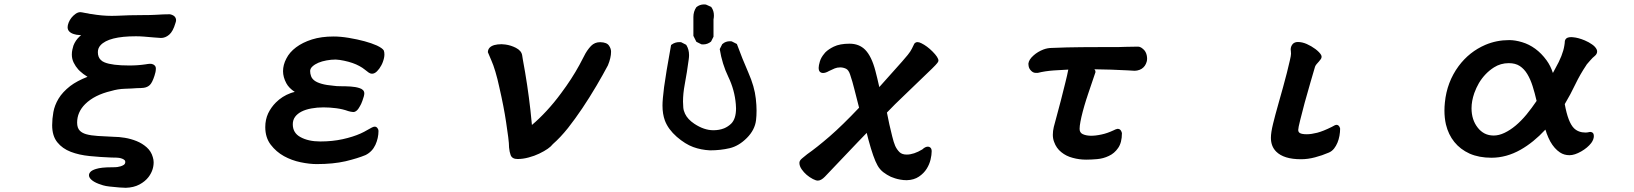

<svg xmlns="http://www.w3.org/2000/svg" viewBox="-20 -684 7540 886"><path d="M558.1 63.5Q558.1 58.1 555.2 55.2Q546.9 47.4 529.3 44.4Q519.5 43 495.1 43H494.6Q441.9 41 393.3 36.1Q344.7 31.2 306.6 16.6Q267.6 1.5 244.6 -27.3Q220.7 -56.6 220.7 -106.4Q220.7 -135.3 226.3 -166.7Q231.9 -198.2 250.2 -228.8Q268.6 -259.3 304.2 -287.1Q335 -310.5 383.8 -329.6Q371.1 -337.4 364.3 -342.8Q353.5 -351.1 348.6 -356Q343.8 -360.8 341.3 -363.3Q328.6 -377.4 320.1 -394.8Q311.5 -412.1 311.5 -432.6Q311.5 -444.3 314 -455.3Q316.4 -466.3 318.8 -473.6Q328.1 -498 347.7 -516.1Q351.1 -519 354.5 -521.5Q340.3 -522.5 333 -523.7Q325.7 -524.9 320.3 -526.9Q307.6 -530.8 299.8 -538.6Q292 -546.4 292 -558.6Q292 -567.9 296.9 -580.1Q306.6 -604 328.1 -619.6Q339.4 -627.9 350.6 -627.9Q352.1 -627.9 358.4 -627Q368.7 -625 374 -624Q379.4 -623 381.6 -622.8Q383.8 -622.6 385.7 -622.1Q390.1 -621.1 394.5 -620.1Q400.4 -619.1 402.8 -619.1Q450.2 -610.8 495.6 -610.8Q507.8 -610.8 520 -611.3Q578.1 -614.3 634.8 -614.3Q676.3 -614.3 698.7 -615.7Q735.8 -618.2 763.7 -618.2Q765.6 -618.2 769.5 -616.9Q773.4 -615.7 775.4 -614.7Q781.7 -611.8 784.7 -608.9Q792.5 -601.1 792.5 -590.8Q792.5 -585 789.6 -577.6Q778.3 -538.6 760.7 -523.9Q743.2 -508.8 722.7 -508.8Q717.3 -508.8 689.9 -511.2Q662.6 -513.7 644 -515.1Q625.5 -516.6 607.4 -516.6Q481.4 -516.6 443.8 -475.1Q431.6 -461.9 431.6 -443.4Q431.6 -420.4 444.8 -407.7Q451.7 -400.4 462.9 -396Q497.6 -381.8 577.1 -381.8Q616.7 -381.8 652.3 -387.2Q655.8 -387.7 661.6 -388.7Q667.5 -389.6 671.1 -389.6Q674.8 -389.6 679.2 -389.2Q688 -387.7 693.6 -382.1Q699.2 -376.5 699.2 -367.7Q699.2 -352.1 692.9 -334.5Q682.6 -302.7 671.6 -292Q660.6 -281.2 643.1 -278.8Q631.3 -277.3 612.8 -277.3Q589.8 -275.4 556.2 -274.4Q523.9 -273.4 493.2 -264.2Q416 -246.1 373 -203.6Q335.9 -166.5 335.9 -118.2Q335.9 -93.3 348.6 -80.6Q358.9 -70.3 377 -64.9Q398.9 -58.6 431.2 -56.6Q463.4 -54.7 504.9 -52.7Q528.3 -52.7 556.2 -48.1Q584 -43.5 610.1 -33Q636.2 -22.5 656.7 -4.4Q677.7 14.2 685.1 41Q689 53.2 689 64.9Q689 101.6 665.5 132.8Q649.9 153.3 623.3 167.5Q596.7 181.6 560.5 182.6Q539.1 182.6 485.8 176.8Q467.3 174.8 455.3 171.1Q443.4 167.5 434.6 164.1Q411.6 155.3 399.9 143.6Q390.6 134.3 390.6 124.5Q390.6 116.2 397.9 108.6Q405.3 101.1 422.9 95.7Q446.8 87.9 495.1 87.9Q514.6 87.9 522 86.7Q529.3 85.4 536.4 83.5Q543.5 81.5 550.8 77.1Q558.1 72.3 558.1 63.5Z M1753.9 -432.6Q1753.9 -417.5 1746.6 -397.9Q1743.7 -389.6 1739.3 -381.8Q1731 -366.2 1719.7 -355Q1708.5 -343.8 1696.3 -343.8Q1689 -343.8 1680.9 -349.4Q1672.9 -355 1662.8 -363.3Q1652.8 -371.6 1638.2 -379.4Q1609.9 -395 1567.9 -403.8Q1547.9 -408.2 1529.3 -409.2Q1508.3 -409.2 1487.3 -405.3Q1443.8 -397.5 1421.9 -377.4Q1412.1 -368.7 1411.1 -356.9Q1411.1 -344.2 1415.5 -332.5Q1419.4 -321.3 1430.7 -312.5Q1441.9 -303.7 1463.9 -297.4Q1485.8 -291 1520.5 -288.1Q1531.7 -286.1 1553.2 -286.1Q1575.7 -286.1 1598.6 -284.7Q1621.6 -283.2 1639.2 -277.3Q1648.9 -274.4 1655 -268.3Q1661.1 -262.2 1661.1 -252.9Q1661.1 -242.2 1652.3 -218.8Q1646.5 -202.6 1641.1 -194.3Q1633.8 -181.2 1628.9 -176.3Q1619.6 -167 1610.4 -167Q1606.4 -167 1598.6 -168.5Q1590.3 -170.4 1586.9 -171.4Q1561.5 -180.7 1531.5 -184.6Q1501.5 -188.5 1472.7 -188.5Q1442.9 -188.5 1417 -183.6Q1363.3 -173.8 1341.8 -145Q1331.1 -130.4 1331.1 -110.4Q1331.1 -70.8 1365.7 -51.8Q1402.3 -31.2 1458 -31.2Q1513.7 -31.2 1561.3 -41.7Q1608.9 -52.2 1644 -67.9Q1657.7 -73.7 1680.2 -86.9Q1688.5 -91.8 1696.3 -95.7Q1704.1 -99.6 1709 -99.6Q1716.8 -99.6 1721.7 -93Q1726.6 -86.4 1726.6 -80.1Q1726.6 -46.9 1712.4 -15.6Q1697.3 16.6 1666.5 31.7Q1631.3 46.4 1574.7 60.1Q1517.6 73.2 1441.4 73.2Q1408.2 73.2 1367.2 64.7Q1326.2 56.2 1290.5 36.6Q1254.4 16.6 1229.2 -16.4Q1204.1 -49.3 1204.1 -97.7Q1204.1 -131.8 1217.3 -160.6Q1231 -189 1252.9 -210.9Q1282.2 -240.2 1321.3 -254.4Q1330.6 -257.8 1340.3 -259.8Q1313 -277.8 1301.3 -299.8Q1286.1 -328.1 1286.1 -355.5Q1286.1 -384.8 1301.3 -413.6Q1315.9 -442.9 1346.2 -465.6Q1376.5 -488.3 1419.7 -502Q1462.9 -515.6 1519.5 -515.6Q1551.3 -515.6 1589.4 -509.3Q1670.4 -495.6 1718.8 -474.1Q1744.6 -461.9 1751 -451.2Q1753.9 -443.8 1753.9 -432.6Z M2231.4 -444.8Q2232.9 -467.8 2261.2 -476.1Q2275.4 -480 2294.9 -480Q2301.3 -480 2312.5 -478.5Q2337.4 -475.1 2360.4 -463.4Q2386.2 -450.2 2389.6 -428.7L2392.6 -409.7Q2414.6 -292.5 2427.7 -175.8Q2431.6 -140.6 2434.6 -107.4Q2467.3 -134.8 2502.2 -172.4Q2537.1 -210 2569.3 -253.9Q2618.7 -319.8 2653.8 -384.3Q2663.1 -400.9 2674.8 -424.3Q2688 -451.7 2707.5 -472.2Q2724.6 -489.3 2748.5 -489.3Q2750 -489.3 2751.5 -489.3Q2780.8 -488.3 2790.5 -473.1Q2799.8 -459.5 2799.8 -445.3Q2799.8 -417.5 2785.2 -382.3Q2762.7 -339.8 2732.9 -289.1Q2667 -177.2 2601.1 -93.3Q2565.4 -48.8 2531.2 -19Q2515.1 2.4 2468.3 24.9Q2446.3 35.6 2419.9 42.5Q2393.6 49.8 2368.2 49.8Q2343.3 49.8 2336.4 31.7Q2331.1 17.6 2329.1 -3.4V-3.9Q2329.1 -21 2325.2 -51.5Q2321.3 -82 2315.4 -120.6Q2305.2 -189.9 2284.2 -281.2Q2275.9 -320.3 2266.1 -353Q2256.3 -385.7 2247.6 -404.8Q2238.8 -423.8 2231.4 -442.9Z M3037.1 -197.3Q3037.1 -223.6 3044.4 -281.7Q3052.2 -340.8 3076.7 -476.1L3079.1 -478Q3094.7 -489.7 3115.2 -489.7Q3118.2 -489.7 3123 -489.3L3146 -477.5L3147.5 -475.6Q3159.7 -455.6 3159.7 -429.7Q3159.7 -420.4 3158.2 -410.2Q3150.4 -351.1 3139.6 -293.5Q3131.8 -252 3131.8 -215.3Q3131.8 -202.1 3133.1 -187.7Q3134.3 -173.3 3141.1 -159.2Q3153.3 -133.3 3184.1 -112.8Q3229 -83 3272 -83Q3298.8 -83 3321.3 -91.8Q3339.8 -99.6 3354 -113.3Q3376.5 -135.7 3376.5 -184.1Q3376.5 -192.9 3375.5 -203.1Q3370.1 -268.6 3341.1 -328.9Q3312 -389.2 3301.3 -457.5L3313 -480.5L3314.5 -481.4Q3328.1 -493.7 3348.6 -493.7Q3351.6 -493.7 3356.4 -493.2L3380.4 -481Q3404.8 -414.1 3433.1 -349.6Q3461.9 -284.2 3467.8 -228.5Q3471.2 -198.2 3471.2 -173.8Q3471.2 -149.4 3468.8 -129.4Q3463.4 -84.5 3426.5 -47.4Q3389.6 -10.3 3347.2 -0.2Q3304.7 9.8 3256.8 9.8H3256.3Q3215.3 7.8 3179 -5.4Q3142.6 -18.6 3103 -52.7Q3063.5 -87.4 3048.3 -127.4Q3037.1 -157.7 3037.1 -197.3ZM3179.7 -518.6V-598.1Q3179.7 -602.1 3179.7 -605.5Q3179.7 -630.9 3193.4 -650.9Q3209 -663.6 3228.5 -663.6Q3236.8 -663.6 3239.7 -662.1L3262.2 -651.9L3263.2 -649.9Q3274.4 -634.3 3274.4 -612.3Q3274.4 -603.5 3272.5 -594.2V-514.6L3261.2 -492.2Q3245.1 -479 3224.6 -479Q3221.2 -479 3216.8 -479.5L3193.4 -491.2Z M4200.7 -483.9Q4206.1 -489.7 4213.9 -489.7Q4221.7 -489.7 4231.9 -484.4Q4257.8 -471.7 4283.2 -446.3Q4310.5 -418.9 4310.5 -404.3Q4310.5 -399.4 4305.2 -393.1Q4299.3 -385.3 4280.8 -367.2Q4258.3 -344.7 4149.9 -241.2Q4109.4 -203.1 4072.8 -164.6Q4083 -110.4 4097.2 -54.7Q4104 -26.9 4110.8 -11.2Q4118.2 5.4 4130.9 18.1Q4142.6 29.3 4164.1 29.3Q4196.8 29.3 4236.3 5.4Q4249.5 -7.3 4262.2 -7.3Q4268.6 -7.3 4273.9 -2.4Q4279.3 2.9 4279.3 14.6Q4279.3 30.3 4274.2 52.2Q4269 74.2 4256.3 94.7Q4243.2 115.7 4220.7 130.9Q4197.8 146.5 4164.6 147.5H4164.1Q4148.9 147.5 4134.3 144.8Q4119.6 142.1 4110.1 138.9Q4100.6 135.7 4090.8 131.8Q4072.3 123 4055.7 110.4Q4039.1 97.2 4029.3 79.1Q4010.7 46.9 3987.3 -40Q3982.9 -55.7 3979.5 -70.8Q3959 -50.3 3938 -27.8L3786.6 131.3Q3769 149.4 3753.9 149.4Q3745.1 149.4 3731 142.1Q3699.2 125.5 3679.7 97.7Q3668.9 82.5 3668.9 67.4Q3668.9 57.1 3681.2 46.9Q3690.4 39.1 3704.6 27.8Q3748 -2.4 3808.6 -54.7Q3867.7 -106 3944.3 -187Q3932.6 -231.4 3922.9 -271Q3914.1 -307.1 3902.8 -340.3Q3896 -360.8 3884.3 -366.7Q3871.1 -373 3857.4 -373Q3843.3 -373 3832 -368.4Q3820.8 -363.8 3805.7 -356.4Q3790 -347.2 3778.3 -347.2Q3769 -347.2 3763.4 -352.8Q3757.8 -358.4 3757.8 -371.1Q3757.8 -381.8 3763.2 -399.9Q3768.6 -418.9 3784.2 -437L3789.1 -442.9Q3804.2 -457.5 3827.6 -468.8Q3855.5 -482.4 3900.4 -482.4Q3944.3 -482.4 3972.2 -454.6Q4002 -424.3 4019.5 -357.4Q4028.3 -324.2 4037.6 -282.2L4111.3 -364.7Q4145.5 -402.3 4168.9 -430.7Q4182.6 -447.8 4188 -459.5Q4193.4 -471.2 4199.7 -483.4Z M5030.3 -364.3Q5035.2 -359.4 5035.2 -352.5V-351.1Q5002.9 -255.9 5000.7 -249.3Q4998.5 -242.7 4997.6 -239.7Q4996.6 -236.8 4995.6 -233.4Q4994.6 -230 4993.2 -226.6Q4973.1 -162.6 4965.8 -122.6Q4961.9 -102.1 4961.9 -89.4Q4961.9 -72.3 4975.6 -65.4Q5005.9 -50.8 5063.5 -63.5Q5089.4 -68.8 5119.6 -83Q5127.4 -87.4 5136.2 -89.4Q5137.7 -89.4 5139.4 -89.4Q5141.1 -89.4 5144 -88.4Q5152.8 -85.9 5157.2 -70.3V-69.3Q5157.2 -25.9 5139.6 -1Q5122.6 23.9 5096.7 35.6Q5071.3 47.9 5042.5 50.3Q5015.1 52.7 4992.2 52.7Q4960 52.7 4930.2 44.4Q4899.9 36.6 4877.4 18.1Q4854.5 0 4844.2 -29.3Q4838.4 -44.4 4838.4 -62Q4838.4 -79.6 4842.8 -98.1Q4846.2 -112.3 4855.5 -145.5Q4875 -216.3 4896 -302.2Q4904.8 -336.9 4909.7 -362.8Q4896.5 -361.8 4879.2 -361.1Q4861.8 -360.4 4841.8 -358.9Q4801.8 -356 4769 -347.7Q4765.6 -347.7 4763.4 -347.7Q4761.2 -347.7 4758.8 -347.7Q4747.1 -348.1 4737.8 -357.9Q4728.5 -367.2 4726.6 -379.4Q4725.6 -386.2 4725.6 -389.6V-390.1Q4727.5 -409.2 4750 -428.7Q4768.6 -445.3 4794.9 -455.6Q4814 -462.9 4835.9 -462.9Q4903.3 -465.8 4971.2 -466.3Q5039.1 -466.8 5078.6 -466.8Q5118.2 -466.8 5125.7 -466.8Q5133.3 -466.8 5140.6 -466.8Q5156.2 -467.3 5172.9 -467.8Q5206.1 -468.8 5231.4 -468.8Q5236.8 -468.8 5242.2 -466.3Q5247.6 -463.9 5251.7 -460.4Q5255.9 -457 5257.8 -455.1Q5267.6 -445.8 5271.5 -429.7Q5273.4 -420.9 5273.4 -413.3Q5273.4 -405.8 5271.5 -399.4Q5265.6 -377.9 5248.5 -366.7Q5243.7 -363.8 5238.8 -361.8Q5227.1 -357.4 5215.8 -357.4Q5215.3 -357.4 5181.6 -359.4Q5110.8 -363.3 5030.3 -364.3Z M5969.2 -490.2Q5988.8 -490.2 6010 -481Q6031.2 -471.7 6050.3 -457.5Q6069.3 -442.9 6076.2 -430.7Q6078.6 -426.3 6078.6 -421.9Q6078.6 -417.5 6075.7 -412.1Q6071.8 -406.2 6066.2 -400.1Q6060.5 -394 6055.4 -387.9Q6050.3 -381.8 6048.3 -376L6027.3 -304.2Q5997.1 -201.2 5980 -130.4Q5970.7 -93.8 5970.7 -84Q5970.7 -80.6 5971.7 -78.1Q5972.7 -75.2 5974.1 -73.7Q5976.6 -71.8 5978 -70.3Q5986.8 -64.5 6010.7 -64.5Q6031.2 -64.5 6058.6 -71.5Q6085.9 -78.6 6126 -98.6Q6141.1 -107.9 6147.5 -107.9Q6154.8 -107.9 6159.7 -101.1Q6162.1 -98.1 6164.1 -90.8V-89.8Q6164.1 -74.7 6161.1 -57.6Q6154.8 -22.5 6136.2 1.5Q6126 14.2 6112.3 20Q6080.6 33.7 6048.3 42Q6015.6 50.8 5983.4 50.8Q5904.3 50.8 5869.1 15.6Q5844.7 -8.8 5844.7 -47.9Q5844.7 -72.3 5854.5 -112.3Q5862.8 -147 5880.9 -210.9L5900.4 -280.3Q5920.4 -352.5 5932.1 -404.8Q5937.5 -427.7 5937.5 -435.8Q5937.5 -443.8 5936.8 -448.5Q5936 -453.1 5936 -455.1Q5936 -462.4 5938 -468.3Q5940.9 -476.1 5945.8 -481.4Q5954.6 -490.2 5969.2 -490.2Z M6944.3 -499Q6971.7 -499 7003.9 -489.3Q7035.6 -480 7064.5 -459Q7093.3 -438 7116.7 -405.8Q7135.3 -380.4 7146 -347.2Q7151.4 -357.4 7157.2 -368.2Q7191.9 -429.2 7198.7 -473.1Q7200.7 -483.9 7201.2 -495.1Q7204.6 -510.3 7222.7 -512.2Q7226.6 -512.7 7230.5 -512.7Q7234.4 -512.7 7238.3 -512.2Q7262.7 -510.3 7293 -497.6Q7312.5 -489.3 7326.7 -479Q7342.3 -468.3 7348.1 -455.6Q7350.1 -450.7 7350.1 -446.8Q7350.1 -435.1 7339.8 -426.3Q7329.6 -418.5 7317.4 -404.3Q7311.5 -397 7306.4 -391.6Q7301.3 -386.2 7299.8 -382.8Q7271.5 -340.8 7249.5 -294.9Q7228 -249.5 7200.7 -203.6Q7215.8 -119.6 7243.2 -92.3Q7263.7 -72.3 7296.9 -72.3Q7303.7 -72.3 7307.1 -73.2Q7310.5 -74.2 7311.5 -74.2Q7312.5 -74.2 7314 -74.7Q7316.4 -75.2 7318.4 -75.2Q7320.3 -75.2 7322.3 -74.7Q7327.1 -73.7 7330.1 -70.8Q7335 -65.9 7335 -56.6Q7335 -40.5 7322.8 -23.9Q7305.7 -2 7276.9 14.6Q7246.1 32.2 7222.7 32.2Q7197.8 32.2 7178.7 19.5Q7152.8 2.4 7133.8 -31.2Q7127.9 -42 7125 -49.1Q7122.1 -56.2 7121.1 -58.8Q7120.1 -61.5 7118.9 -64.2Q7117.7 -66.9 7116.7 -69.6Q7115.7 -72.3 7115.2 -75.2Q7113.3 -80.6 7111.3 -85.9Q7056.6 -26.9 6997.1 6.8Q6931.6 43.9 6862.3 43.9Q6805.2 43.9 6761.7 24.9Q6718.8 5.4 6691.2 -28.8Q6663.6 -63 6652.3 -109.9Q6645.5 -140.1 6645.5 -173.8Q6645.5 -191.9 6647.5 -210.9Q6656.7 -305.2 6710.9 -378.9Q6760.3 -445.3 6834.5 -477.1Q6886.2 -499 6944.3 -499ZM6942.4 -392.6Q6904.8 -392.6 6874 -373Q6832 -346.2 6804.7 -300.8Q6792 -278.8 6783.2 -254.4Q6770.5 -217.3 6770.5 -184.6Q6770.5 -130.9 6799.3 -94.7Q6812.5 -77.6 6831.1 -67.9Q6849.6 -58.6 6873 -58.6Q6896.5 -58.6 6922.4 -70.8Q6974.1 -95.2 7024.4 -155.8Q7048.3 -185.1 7070.8 -218.3Q7062.5 -254.4 7052.5 -286.1Q7042.5 -317.9 7027.8 -342.3Q7013.7 -365.7 6993.4 -379.2Q6973.1 -392.6 6942.4 -392.6Z"/></svg>

Font: Bakudai
Style: Bold
Weight: 700
Version: Version 1.48